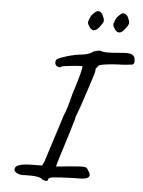

<svg xmlns="http://www.w3.org/2000/svg" viewBox="-59 -885 719 967"><g transform="rotate(5 301.0 -401.5)"><path d="M378 -828Q394 -844 406.5 -837.5Q419 -831 424 -815Q432 -800 430 -790.5Q428 -781 414 -763Q380 -717 355 -767Q350 -777 352 -782Q361 -813 372 -822ZM506 -828Q522 -844 534.5 -837.5Q547 -831 552 -815Q560 -800 558 -790.5Q556 -781 542 -763Q508 -717 483 -767Q478 -777 480 -782Q489 -813 500 -822ZM497 -637Q553 -643 572.5 -640.5Q592 -638 599 -624Q611 -582 581 -585Q564 -581 499 -579Q428 -573 423 -565Q420 -562 416 -556Q412 -550 410 -548Q412 -537 400 -502Q388 -467 376 -428Q344 -330 337.5 -316Q331 -302 328 -284Q308 -215 285.5 -145Q263 -75 254 -41Q276 -43 328.5 -48Q381 -53 396 -51.5Q411 -50 416 -37Q442 -2 406 6Q388 10 350 9Q267 12 244.5 15Q222 18 220 27Q220 42 192 31Q179 13 101 16Q80 19 62 10Q44 1 48 -12Q50 -38 131 -39L184 -40L194 -60Q202 -83 211.5 -115Q221 -147 234 -186Q268 -290 271 -302Q286 -334 304 -409Q350 -553 342 -556Q332 -557 287.5 -552.5Q243 -548 238 -545Q233 -538 221 -542Q209 -546 206 -556Q203 -573 212.5 -580Q222 -587 259.5 -598.5Q297 -610 335 -614Q373 -618 393 -635Q414 -642 428 -641Q440 -633 497 -637Z"/></g></svg>

Font: Caveat
Style: Regular
Weight: 400
Designer: Pablo Impallari
Foundry: Creative Lab NY
Version: Version 1.096; ttfautohint (v1.3)